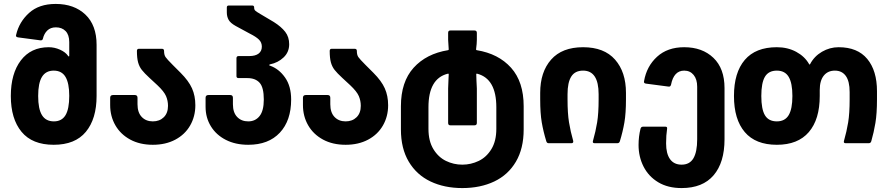

<svg xmlns="http://www.w3.org/2000/svg" viewBox="-20 -728 4521 976"><path d="M35 -240Q35 -354 86 -421Q137 -488 228 -488Q257 -488 285 -475.5Q313 -463 326 -444Q328 -441 330 -441Q332 -441 332 -445V-514Q332 -551 313.5 -570Q295 -589 264 -589Q237 -589 220.5 -573Q204 -557 198 -531Q196 -522 185 -523L72 -538Q58 -540 62 -551Q77 -616 127.5 -662Q178 -708 263 -708Q357 -708 414 -654Q471 -600 471 -500V-240Q471 -124 416.5 -58Q362 8 253 8Q144 8 89.5 -58Q35 -124 35 -240ZM254 -111Q294 -111 313 -142.5Q332 -174 332 -241Q332 -305 313 -337Q294 -369 253 -369Q213 -369 193.5 -337.5Q174 -306 174 -240Q174 -174 193.5 -142.5Q213 -111 254 -111Z M540 -194V-231Q540 -245 555 -245H665Q679 -245 679 -231V-198Q679 -156 700.5 -133.5Q722 -111 757 -111Q791 -111 812.5 -132Q834 -153 834 -190Q834 -216 824 -239.5Q814 -263 780 -295L740 -332Q714 -356 701 -372.5Q688 -389 682 -411Q676 -433 676 -469Q676 -480 686 -480H803Q814 -480 814 -469Q814 -449 821.5 -438Q829 -427 858 -398L898 -358Q939 -317 956 -279Q973 -241 973 -193Q973 -136 946.5 -90Q920 -44 871 -18Q822 8 757 8Q691 8 642 -18.5Q593 -45 566.5 -91Q540 -137 540 -194Z M1025 -185V-231Q1025 -245 1040 -245H1150Q1164 -245 1164 -231V-198Q1164 -156 1185.5 -133.5Q1207 -111 1242 -111Q1278 -111 1299.5 -138Q1321 -165 1321 -222Q1321 -284 1299.5 -307.5Q1278 -331 1238 -331H1193Q1182 -331 1182 -341V-432Q1182 -443 1193 -443H1247Q1278 -443 1294.5 -455.5Q1311 -468 1311 -491Q1311 -512 1296.5 -526.5Q1282 -541 1250 -557L1178 -596Q1151 -611 1142 -627.5Q1133 -644 1133 -665V-690Q1133 -700 1143 -700H1262Q1272 -700 1272 -690V-688Q1272 -679 1278 -673.5Q1284 -668 1303 -657L1372 -616Q1410 -592 1430 -566Q1450 -540 1450 -503Q1450 -463 1421.5 -436Q1393 -409 1353 -401Q1349 -400 1348.5 -397.5Q1348 -395 1353 -394Q1398 -378 1429 -334Q1460 -290 1460 -222Q1460 -115 1402.5 -53.5Q1345 8 1242 8Q1177 8 1128 -17Q1079 -42 1052 -86Q1025 -130 1025 -185Z M1520 -194V-231Q1520 -245 1535 -245H1645Q1659 -245 1659 -231V-198Q1659 -156 1680.5 -133.5Q1702 -111 1737 -111Q1771 -111 1792.5 -132Q1814 -153 1814 -190Q1814 -216 1804 -239.5Q1794 -263 1760 -295L1720 -332Q1694 -356 1681 -372.5Q1668 -389 1662 -411Q1656 -433 1656 -469Q1656 -480 1666 -480H1783Q1794 -480 1794 -469Q1794 -449 1801.5 -438Q1809 -427 1838 -398L1878 -358Q1919 -317 1936 -279Q1953 -241 1953 -193Q1953 -136 1926.5 -90Q1900 -44 1851 -18Q1802 8 1737 8Q1671 8 1622 -18.5Q1573 -45 1546.5 -91Q1520 -137 1520 -194Z M2018 -70V-188Q2018 -312 2082.5 -383.5Q2147 -455 2258 -473Q2261 -474 2261 -477Q2258 -522 2258 -526V-561Q2258 -573 2269 -573H2392Q2404 -573 2404 -561V-526Q2404 -507 2400 -477Q2400 -474 2403 -473Q2514 -455 2578 -383.5Q2642 -312 2642 -188V-70Q2642 27 2602.5 94Q2563 161 2492.5 194.5Q2422 228 2330 228Q2239 228 2168.5 194.5Q2098 161 2058 94Q2018 27 2018 -70ZM2330 109Q2374 109 2413.5 90Q2453 71 2478 30Q2503 -11 2503 -73V-183Q2503 -327 2407 -353Q2401 -355 2401 -351L2402 -318Q2404 -292 2404 -278V-103Q2404 -91 2392 -91H2269Q2258 -91 2258 -103V-278Q2258 -295 2260 -329L2261 -349Q2261 -353 2259.5 -353.5Q2258 -354 2255 -353Q2158 -328 2158 -183V-73Q2158 -11 2183 30Q2208 71 2247 90Q2286 109 2330 109Z M2865 -249V-223Q2865 -152 2872.5 -106Q2880 -60 2894 -11V-8Q2894 0 2884 0H2769Q2760 0 2757 -10Q2742 -59 2734 -105.5Q2726 -152 2726 -223V-256Q2726 -362 2781.5 -425Q2837 -488 2944 -488Q3051 -488 3106.5 -425Q3162 -362 3162 -256V-223Q3162 -152 3154 -105.5Q3146 -59 3131 -10Q3128 0 3118 0H3003Q2991 0 2994 -11Q3008 -60 3015.5 -106Q3023 -152 3023 -223V-249Q3023 -369 2944 -369Q2903 -369 2884 -339Q2865 -309 2865 -249Z M3226 9Q3226 -34 3236 -74Q3238 -79 3240.5 -81.5Q3243 -84 3249 -84H3363Q3373 -84 3371 -73Q3366 -41 3366 1Q3366 53 3386 81Q3406 109 3445 109Q3486 109 3505 76.5Q3524 44 3524 -20V-287Q3524 -325 3506 -347Q3488 -369 3458 -369Q3405 -369 3391 -297Q3389 -291 3386 -289Q3383 -287 3377 -288L3263 -303Q3251 -305 3254 -316Q3267 -391 3320 -439.5Q3373 -488 3458 -488Q3550 -488 3606.5 -434Q3663 -380 3663 -280V-20Q3663 98 3607.5 163Q3552 228 3445 228Q3375 228 3326 198.5Q3277 169 3251.5 119Q3226 69 3226 9Z M3711 -240Q3711 -359 3766 -423.5Q3821 -488 3929 -488Q3984 -488 4027.5 -464.5Q4071 -441 4093 -402Q4094 -400 4095.5 -400Q4097 -400 4098 -402Q4119 -442 4158.5 -465Q4198 -488 4243 -488Q4339 -488 4388.5 -428.5Q4438 -369 4438 -264V-223Q4438 -151 4430 -103Q4422 -55 4409 -10Q4406 0 4396 0H4279Q4267 0 4270 -11Q4284 -60 4291.5 -106Q4299 -152 4299 -223V-260Q4299 -315 4279.5 -342Q4260 -369 4224 -369Q4188 -369 4167.5 -343.5Q4147 -318 4147 -270V-240Q4147 -121 4091.5 -56.5Q4036 8 3929 8Q3821 8 3766 -56.5Q3711 -121 3711 -240ZM3929 -111Q3970 -111 3989 -142.5Q4008 -174 4008 -240Q4008 -306 3989 -337.5Q3970 -369 3929 -369Q3887 -369 3868.5 -338Q3850 -307 3850 -240Q3850 -173 3868.5 -142Q3887 -111 3929 -111Z"/></svg>

Font: Barlow GEO Bold
Style: Regular
Weight: 700
Designer: Jeremy Tribby
Foundry: Tribby Type
Version: Version 1.408